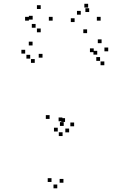

<svg xmlns="http://www.w3.org/2000/svg" viewBox="-20 -972 660 1014"><path d="M371.5 -305V-325H351.5V-305ZM531 -627.5V-647.5H511V-627.5ZM551.5 -701V-721H531.5V-701ZM516.5 -744V-764H496.5V-744ZM475 -696.5V-716.5H455V-696.5ZM508.5 -650.5V-670.5H488.5V-650.5ZM493.5 -683.5V-703.5H473.5V-683.5ZM323.5 -328V-348H303.5V-328ZM309.5 -331.5V-351.5H289.5V-331.5ZM204.5 -667.5V-687.5H184.5V-667.5ZM152 -732V-752H132V-732ZM113 -689V-709H93V-689ZM163.5 -640V-660H143.5V-640ZM139.5 -662.5V-682.5H119.5V-662.5ZM242 -344V-364H222V-344ZM310.5 -253.5V-273.5H290.5V-253.5ZM315 -7V-27H295V-7ZM345 -273V-293H325V-273ZM316.5 -307V-327H296.5V-307ZM285 -277.5V-297.5H265V-277.5ZM252 -11V-31H232V-11ZM282.5 22.5V2.5H262.5V22.5ZM440 -797V-817H420V-797ZM511.5 -863V-883H491.5V-863ZM445.5 -932V-952H425.5V-932ZM406.5 -894.5V-914.5H386.5V-894.5ZM451 -908.5V-928.5H431V-908.5ZM374 -855.5V-875.5H354V-855.5ZM258 -863V-883H238V-863ZM195 -924.5V-944.5H175V-924.5ZM132.5 -863V-883H112.5V-863ZM168 -825.5V-845.5H148V-825.5ZM152.5 -868.5V-888.5H132.5V-868.5ZM195 -801.5V-821.5H175V-801.5Z"/></svg>

Font: Monaspace Radon Dots Var
Style: Regular
Weight: 400
Designer: Riley Cran and the Lettermatic Team
Version: Version 1.100 (Monaspace Radon Dots)